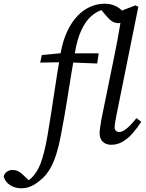

<svg xmlns="http://www.w3.org/2000/svg" viewBox="-189 -769 786 1037"><path d="M411 13Q384 13 366.5 -3Q349 -19 349 -50Q349 -63 351.5 -78.5Q354 -94 358 -121L431 -479Q438 -515 445 -551Q452 -587 458.5 -627Q465 -667 472 -713L543 -740L558 -732L439 -142Q435 -120 432.5 -104.5Q430 -89 430 -81Q430 -69 437.5 -62.5Q445 -56 456 -56Q472 -56 495 -74.5Q518 -93 548 -131L574 -111Q553 -79 528.5 -50.5Q504 -22 475 -4.5Q446 13 411 13ZM-72 248Q-97 248 -117 240Q-137 232 -150.5 217.5Q-164 203 -169 185Q-166 169 -152.5 159Q-139 149 -122 149Q-107 149 -95 154Q-83 159 -72 168.5Q-61 178 -49 190L-24 214L-30 216H-45L-47 214Q-34 206 -20 193Q-6 180 7 160Q20 141 30 114.5Q40 88 49.5 50.5Q59 13 68 -39Q87 -152 103 -261Q119 -370 139 -485Q151 -551 174.5 -600.5Q198 -650 229.5 -683Q261 -716 299 -732.5Q337 -749 376 -749Q406 -749 430.5 -738.5Q455 -728 470 -711.5Q485 -695 489 -678Q485 -661 474.5 -652.5Q464 -644 451 -644Q429 -644 412.5 -656.5Q396 -669 374 -696L347 -729L354 -732H393L397 -727Q371 -721 344 -708.5Q317 -696 292.5 -670.5Q268 -645 248 -600.5Q228 -556 216 -486Q197 -379 179 -263.5Q161 -148 140 -39Q130 15 116.5 59Q103 103 85 136Q67 169 41 194Q21 212 2.5 224Q-16 236 -34.5 242Q-53 248 -72 248ZM28 -431 37 -472 167 -484V-481H344L336 -426L161 -433Z"/></svg>

Font: Source Serif 4 18pt
Style: Italic
Weight: 400
Italic angle: -12°
Designer: Frank Grießhammer
Foundry: Adobe Systems Incorporated
Version: Version 4.004;hotconv 1.0.116;makeotfexe 2.5.65601